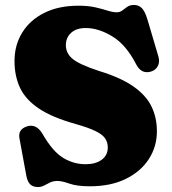

<svg xmlns="http://www.w3.org/2000/svg" viewBox="-20 -736 693 774"><path d="M342 15Q290.5 15 260 4.2Q229.5 -6.5 212 -6.5Q195 -6.5 182.2 -0.5Q169.5 5.5 158 11.8Q146.5 18 133 18Q113 18 101.8 7.2Q90.5 -3.5 86 -28.5L58.5 -178Q51.5 -214 88.5 -226.5Q126 -238.5 151 -197Q191.5 -126 234 -100Q276.5 -74 325 -74Q365.5 -74 390 -92Q414.5 -110 414.5 -141.5Q414.5 -162 404 -177.8Q393.5 -193.5 365.8 -207.2Q338 -221 285.5 -236Q191.5 -262 137.5 -298Q83.5 -334 61 -381.5Q38.5 -429 38.5 -490Q38.5 -554.5 69.8 -605Q101 -655.5 158.8 -684.2Q216.5 -713 296 -713Q337 -713 365.5 -706.2Q394 -699.5 414.2 -693Q434.5 -686.5 451 -686.5Q463.5 -686.5 473 -693.8Q482.5 -701 493 -708.5Q503.5 -716 520 -716Q539 -716 551.8 -703.2Q564.5 -690.5 575 -655.5L618.5 -508.5Q625 -486 616 -469.2Q607 -452.5 587 -447Q549.5 -437 529 -476.5Q488.5 -555.5 433 -589.2Q377.5 -623 325.5 -623Q287.5 -623 266.5 -603.5Q245.5 -584 245.5 -554Q245.5 -521 273.2 -498.2Q301 -475.5 379 -450Q467.5 -423 518.5 -387Q569.5 -351 591 -306.2Q612.5 -261.5 612.5 -207Q612.5 -145 580 -94.8Q547.5 -44.5 487 -14.8Q426.5 15 342 15Z"/></svg>

Font: Fraunces 9pt Soft Black
Style: Regular
Weight: 900
Version: Version 1.000;[b76b70a41]